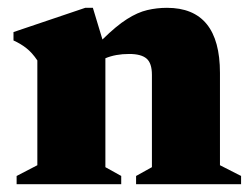

<svg xmlns="http://www.w3.org/2000/svg" viewBox="-20 -471 644 491"><path d="M328 -21 368.5 -43.5V-279.5Q368.5 -309.5 354.8 -321.2Q341 -333 310.5 -333Q275.5 -333 249.5 -322V-43.5L290 -21V0H22.5V-21L75.5 -48.5V-316.5Q62 -336.5 47.2 -348Q32.5 -359.5 14.5 -367.5V-389L198 -451H217.5L242 -370Q277.5 -405 304.8 -422.2Q332 -439.5 356.5 -445.2Q381 -451 407 -451Q542.5 -451 542.5 -284.5V-48.5L596.5 -21V0H328Z"/></svg>

Font: Newsreader 16pt ExtraBold
Style: Regular
Weight: 800
Designer: Hugues Gentile
Foundry: Production Type
Version: Version 1.003; ttfautohint (v1.8.3)